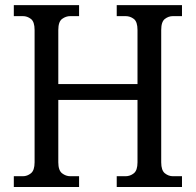

<svg xmlns="http://www.w3.org/2000/svg" viewBox="-20 -747 782 767"><path d="M295.9 -726.6V-682.6H260.7Q243.2 -682.6 228 -671.4Q212.9 -660.2 212.9 -627V-411.1H529.3V-627Q529.3 -660.2 514.6 -671.4Q500 -682.6 481.4 -682.6H446.3V-726.6H707V-682.6H670.9Q653.3 -682.6 638.7 -671.4Q624 -660.2 624 -627V-98.6Q624 -66.4 638.7 -54.7Q653.3 -43 670.9 -43H707V0H446.3V-43H481.4Q500 -43 514.6 -54.7Q529.3 -66.4 529.3 -98.6V-347.7H212.9V-98.6Q212.9 -66.4 228 -54.7Q243.2 -43 260.7 -43H295.9V0H35.2V-43H71.3Q88.9 -43 103.5 -54.7Q118.2 -66.4 118.2 -98.6V-627Q118.2 -660.2 103.5 -671.4Q88.9 -682.6 71.3 -682.6H35.2V-726.6Z"/></svg>

Font: Uchen
Style: Regular
Weight: 400
Designer: Christopher J. Fynn
Foundry: Christopher J. Fynn for DDC
Version: Version 1.000 preliminary